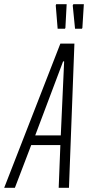

<svg xmlns="http://www.w3.org/2000/svg" viewBox="-60 -896 420 916"><path d="M-40 0 228 -688H295L269 0H220L228 -204H89L11 0ZM108 -250H230L246 -603H241ZM250 -759H215L206 -870L208 -876H258L252 -763ZM331 -759H298L287 -870L290 -876H340L333 -763Z"/></svg>

Font: Saira Ultra Condensed Light
Style: Italic
Weight: 300
Width: 1
Italic angle: -12°
Designer: Hector Gatti with collaboration of the Omnibus-Type team
Foundry: Omnibus-Type
Version: Version 1.001; ttfautohint (v1.8)